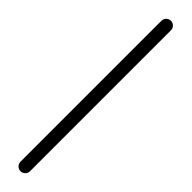

<svg xmlns="http://www.w3.org/2000/svg" viewBox="7 -171 342 342"><g transform="rotate(-45 177.5 0.0)"><path d="M0 12C0 12 0 12 0 12C118.3 12 236.7 12 355 12C361.6 12 367 6.6 367 0C367 -6.6 361.6 -12 355 -12C355 -12 355 -12 355 -12C236.7 -12 118.3 -12 0 -12C-6.6 -12 -12 -6.6 -12 0C-12 6.6 -6.6 12 0 12Z"/></g></svg>

Font: FRB American Cursive Guidelines Light
Style: Italic
Weight: 300
Italic angle: -25°
Version: Version 2.0;Modular Font Editor K font №1